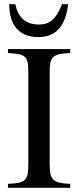

<svg xmlns="http://www.w3.org/2000/svg" viewBox="-20 -896 373 916"><path d="M276 -876C247 -805 219 -779 165 -779C102 -779 66 -813 53 -876H24C24 -779 69 -719 163 -719C245 -719 293 -770 305 -876ZM315 0V-19C233 -22 217 -37 217 -112V-551C217 -627 231 -639 315 -643V-662H18V-643C103 -638 115 -630 115 -551V-112C115 -34 102 -22 18 -19V0Z"/></svg>

Font: STIX Math
Style: Regular
Weight: 400
Designer: MicroPress Inc., with final additions and corrections provided by Coen Hoffman, Elsevier (retired)
Version: Version 1.1.0